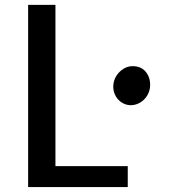

<svg xmlns="http://www.w3.org/2000/svg" viewBox="-20 -763 703 783"><path d="M520.5 -493.2Q554.7 -493.2 573.5 -471.2Q592.3 -449.2 592.3 -417Q592.3 -394 581.3 -375Q570.3 -356 552 -345Q533.7 -334 513.2 -334Q494.6 -334 478 -344Q461.4 -354 451.7 -371.3Q441.9 -388.7 441.9 -409.7Q441.9 -432.1 453.1 -451.2Q464.4 -470.2 482.4 -481.7Q500.5 -493.2 520.5 -493.2ZM206.1 -743.2V-85.4H501V0H94.7V-743.2Z"/></svg>

Font: Merriweather Sans
Style: Regular
Weight: 400
Designer: Eben Sorkin
Foundry: Eben Sorkin
Version: Version 1.006; ttfautohint (v1.4.1) -l 6 -r 50 -G 0 -x 11 -H